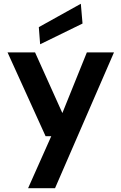

<svg xmlns="http://www.w3.org/2000/svg" viewBox="-20 -779 644 1019"><path d="M129 220 252 -56H222L20 -501H166L311 -179L441 -501H585L272 220ZM193 -544 186 -635 409 -759 418 -654Z"/></svg>

Font: DM Sans 18pt
Style: Bold
Weight: 700
Designer: Colophon Foundry, Jonny Pinhorn
Foundry: Colophon Foundry
Version: Version 4.004;gftools[0.9.30]